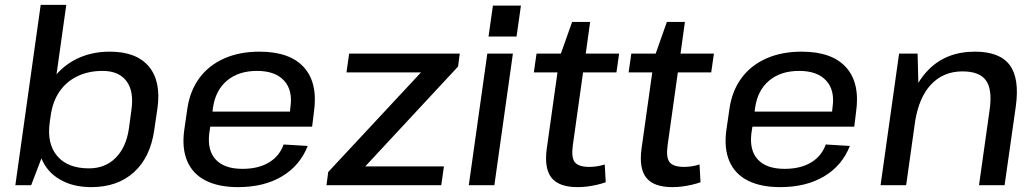

<svg xmlns="http://www.w3.org/2000/svg" viewBox="-20 -760 4253 788"><path d="M355 8Q278 8 225 -24Q173 -54 150 -110L108 0H43L147 -740H252L212 -455Q246 -494 294 -518Q355 -548 431 -548Q540 -548 591 -487Q642 -426 626 -314L613 -226Q597 -114 529.5 -53Q462 8 355 8ZM345 -69Q412 -69 455 -112.5Q498 -156 509 -232L519 -306Q531 -384 499.5 -426.5Q468 -469 401 -469Q343 -469 297.5 -447Q252 -425 224 -384Q196 -343 188 -285L184 -257Q172 -170 215 -119.5Q258 -69 345 -69Z M957 8Q877 8 824 -19Q771 -46 748.5 -98.5Q726 -151 736 -225L749 -315Q760 -388 798.5 -440Q837 -492 900 -520Q963 -548 1045 -548Q1170 -548 1228 -483Q1286 -418 1268 -297L1261 -240H843L839 -214Q830 -143 865.5 -105Q901 -67 975 -67Q1040 -67 1083.5 -93Q1127 -119 1144 -167L1243 -161Q1211 -80 1137 -36Q1063 8 957 8ZM852 -302H1170L1172 -321Q1182 -390 1145.5 -429.5Q1109 -469 1035 -469Q959 -469 911.5 -429Q864 -389 854 -317Z M1327 -54 1708 -463H1402L1413 -540H1867L1860 -487L1479 -77H1802L1791 0H1320Z M2085 -540 2009 0H1904L1980 -540ZM2118 -737 2100 -610H1985L2003 -737Z M2351 8Q2274 8 2243.5 -30.5Q2213 -69 2224 -150L2268 -463H2171L2182 -540H2282L2328 -670H2402L2384 -540H2521L2510 -463H2373L2331 -164Q2324 -114 2339 -94.5Q2354 -75 2399 -75Q2414 -75 2430 -77.5Q2446 -80 2462 -85L2466 -12Q2449 -6 2429.5 -1.5Q2410 3 2390 5.5Q2370 8 2351 8Z M2740 8Q2663 8 2632.5 -30.5Q2602 -69 2613 -150L2657 -463H2560L2571 -540H2671L2717 -670H2791L2773 -540H2910L2899 -463H2762L2720 -164Q2713 -114 2728 -94.5Q2743 -75 2788 -75Q2803 -75 2819 -77.5Q2835 -80 2851 -85L2855 -12Q2838 -6 2818.5 -1.5Q2799 3 2779 5.5Q2759 8 2740 8Z M3182 8Q3102 8 3049 -19Q2996 -46 2973.5 -98.5Q2951 -151 2961 -225L2974 -315Q2985 -388 3023.5 -440Q3062 -492 3125 -520Q3188 -548 3270 -548Q3395 -548 3453 -483Q3511 -418 3493 -297L3486 -240H3068L3064 -214Q3055 -143 3090.5 -105Q3126 -67 3200 -67Q3265 -67 3308.5 -93Q3352 -119 3369 -167L3468 -161Q3436 -80 3362 -36Q3288 8 3182 8ZM3077 -302H3395L3397 -321Q3407 -390 3370.5 -429.5Q3334 -469 3260 -469Q3184 -469 3136.5 -429Q3089 -389 3079 -317Z M4042 -312Q4053 -393 4026.5 -430Q4000 -467 3930 -467Q3851 -467 3800 -412Q3752 -360 3736 -263L3699 0H3594L3670 -540H3746L3749 -420Q3766 -448 3788 -471Q3862 -548 3981 -548Q4083 -548 4124 -493Q4165 -438 4149 -323L4103 0H3998Z"/></svg>

Font: Pathway Extreme 8pt Thin 12pt Medium
Style: Italic
Weight: 500
Italic angle: -8°
Version: Version 1.001;gftools[0.9.26]